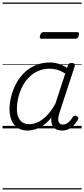

<svg xmlns="http://www.w3.org/2000/svg" viewBox="-20 -1011 663 1512"><path d="M197 17Q152 17 120 -3.5Q88 -24 71.5 -62Q55 -100 55 -151Q55 -196 67 -247Q79 -298 103.5 -346Q128 -394 166.5 -433.5Q205 -473 257 -496Q309 -519 375 -519Q409 -519 444.5 -507.5Q480 -496 507 -476L514 -494Q518 -506 524.5 -510.5Q531 -515 544 -515Q563 -515 567 -507.5Q571 -500 568 -488L446 -116Q438 -90 438.5 -70.5Q439 -51 448.5 -40.5Q458 -30 474 -30Q492 -30 506.5 -38.5Q521 -47 532.5 -60.5Q544 -74 553 -89Q557 -95 565 -99Q573 -103 584 -96Q596 -90 597 -82Q598 -74 592 -66Q581 -46 563.5 -27Q546 -8 523 4.5Q500 17 468 17Q447 17 431 11Q415 5 404 -7Q393 -19 388 -35Q383 -51 384 -72Q384 -76 384.5 -80Q385 -84 386 -87Q352 -44 317 -21.5Q282 1 251 9Q220 17 197 17ZM113 -155Q113 -118 123.5 -90.5Q134 -63 156 -48Q178 -33 212 -33Q245 -33 280 -49.5Q315 -66 349.5 -101.5Q384 -137 416 -194L494 -432Q459 -454 430 -462Q401 -470 373 -470Q318 -470 275 -449.5Q232 -429 201.5 -395.5Q171 -362 151.5 -320.5Q132 -279 122.5 -236Q113 -193 113 -155ZM309 -706Q296 -706 294 -712.5Q292 -719 295 -731Q299 -744 305 -751Q311 -758 323 -758H587Q599 -758 601.5 -751Q604 -744 600 -731Q597 -718 590.5 -712Q584 -706 573 -706ZM0 471H623V481H0ZM0 -20H623V0H0ZM0 -505H623V-500H0ZM0 -991H623V-981H0Z"/></svg>

Font: Playwrite IE Guides
Style: Regular
Weight: 400
Designer: Veronika Burian, José Scaglione
Foundry: TypeTogether
Version: Version 1.003